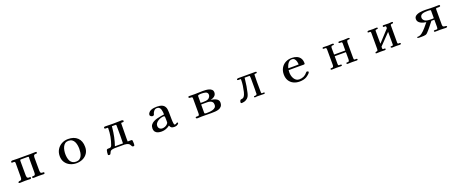

<svg xmlns="http://www.w3.org/2000/svg" viewBox="170 -2243 9660 4052"><g transform="rotate(-20 5000.0 -217.0)"><path d="M788 -26Q788 -3 765 -3Q736 -3 707.5 -4.5Q679 -6 650 -6Q622 -6 595 -4Q568 -2 540 -2Q532 -2 522 -6.5Q512 -11 512 -21Q512 -40 524.5 -40.5Q537 -41 550 -41Q570 -41 578.5 -51.5Q587 -62 589 -78Q591 -94 591 -108V-418Q591 -425 592 -431.5Q593 -438 593 -445Q593 -456 586.5 -458.5Q580 -461 571 -461H418Q403 -461 400 -452.5Q397 -444 397 -431Q397 -350 397.5 -269Q398 -188 398 -106Q398 -87 404 -68Q410 -49 433 -44Q439 -43 445 -43.5Q451 -44 457 -44Q467 -44 476 -42Q485 -40 485 -26Q485 -3 460 -3Q432 -3 404 -4.5Q376 -6 347 -6Q319 -6 290 -4Q261 -2 232 -2Q222 -2 212.5 -5Q203 -8 203 -21Q203 -26 212 -33.5Q221 -41 226 -41Q264 -41 275.5 -57Q287 -73 287 -108Q287 -188 287.5 -266.5Q288 -345 288 -424Q288 -440 282 -450Q276 -460 258 -460Q252 -460 245.5 -459.5Q239 -459 233 -459Q223 -459 214.5 -461Q206 -463 206 -476Q206 -488 216.5 -495Q227 -502 238 -502Q263 -502 288 -500.5Q313 -499 338 -499H645Q674 -499 703 -500.5Q732 -502 760 -502Q771 -502 777 -499Q783 -496 783 -483Q783 -464 770 -463.5Q757 -463 744 -463Q716 -463 708 -442Q700 -421 700 -398Q700 -325 700.5 -252Q701 -179 701 -106Q701 -86 706.5 -67.5Q712 -49 736 -44Q742 -43 748 -43.5Q754 -44 760 -44Q770 -44 779 -42Q788 -40 788 -26Z M1653 -249Q1653 -289 1646 -330.5Q1639 -372 1622 -407.5Q1605 -443 1573.5 -465Q1542 -487 1492 -487Q1446 -487 1416 -464Q1386 -441 1368.5 -404Q1351 -367 1344 -325.5Q1337 -284 1337 -247Q1337 -207 1344 -166Q1351 -125 1368.5 -91.5Q1386 -58 1418 -37.5Q1450 -17 1499 -17Q1547 -17 1577.5 -38.5Q1608 -60 1624.5 -94.5Q1641 -129 1647 -169.5Q1653 -210 1653 -249ZM1783 -246Q1783 -163 1744 -104Q1705 -45 1639.5 -14Q1574 17 1495 17Q1418 17 1353 -14.5Q1288 -46 1249.5 -104.5Q1211 -163 1211 -244Q1211 -327 1249 -390Q1287 -453 1352 -489Q1417 -525 1498 -525Q1631 -525 1707 -452.5Q1783 -380 1783 -246Z M2561 -220Q2561 -272 2560.5 -324.5Q2560 -377 2560 -429Q2560 -434 2559 -448Q2558 -462 2550 -462H2462Q2461 -452 2460 -442.5Q2459 -433 2458 -423Q2449 -326 2429 -230Q2409 -134 2377 -42H2500Q2514 -42 2529 -42Q2544 -42 2558 -42Q2561 -131 2561 -220ZM2773 53Q2773 69 2768.5 80.5Q2764 92 2744 92Q2726 92 2716.5 79Q2707 66 2698.5 49Q2690 32 2675 20Q2658 7 2630 0Q2602 -7 2581 -7H2390Q2367 -7 2343 -6Q2319 -5 2296 2Q2270 10 2259.5 24.5Q2249 39 2244 54Q2239 69 2231.5 79.5Q2224 90 2203 90Q2196 90 2186.5 86Q2177 82 2177 73Q2177 50 2179.5 25Q2182 0 2189 -22Q2192 -31 2196 -36Q2200 -41 2210 -43Q2219 -46 2228 -45.5Q2237 -45 2247 -45Q2272 -45 2286 -54Q2300 -63 2309 -86Q2341 -172 2358 -264Q2375 -356 2375 -448Q2375 -463 2359 -463Q2350 -463 2341 -462.5Q2332 -462 2323 -462Q2313 -462 2304.5 -466Q2296 -470 2296 -483Q2296 -500 2304.5 -503.5Q2313 -507 2327 -507Q2372 -507 2417 -505.5Q2462 -504 2507 -504Q2556 -504 2604 -506Q2652 -508 2701 -508Q2710 -508 2721.5 -501.5Q2733 -495 2733 -484Q2733 -471 2726 -466.5Q2719 -462 2707 -462Q2701 -462 2695 -462.5Q2689 -463 2683 -463Q2668 -463 2668 -449Q2668 -370 2666 -291Q2664 -212 2664 -132Q2664 -110 2664 -88.5Q2664 -67 2665 -45Q2683 -45 2700.5 -45.5Q2718 -46 2736 -46Q2742 -46 2748.5 -45.5Q2755 -45 2761 -42Q2768 -39 2770 -19Q2772 1 2772.5 22.5Q2773 44 2773 53Z M3586 -172Q3586 -177 3586 -192.5Q3586 -208 3585 -225.5Q3584 -243 3583.5 -257Q3583 -271 3581 -273Q3576 -281 3570.5 -282.5Q3565 -284 3556 -284Q3528 -284 3495 -274Q3462 -264 3432 -245Q3402 -226 3382.5 -200Q3363 -174 3363 -142Q3363 -102 3387.5 -78.5Q3412 -55 3451 -55Q3480 -55 3511 -67.5Q3542 -80 3562 -101Q3570 -109 3578 -121Q3586 -133 3586 -144ZM3799 -48Q3799 -43 3795 -39Q3778 -15 3752 -6Q3726 3 3697 3Q3658 3 3634.5 -11Q3611 -25 3598 -63Q3558 -32 3511 -14.5Q3464 3 3414 3Q3370 3 3332.5 -8Q3295 -19 3272.5 -47.5Q3250 -76 3250 -127Q3250 -173 3273 -204.5Q3296 -236 3333.5 -256.5Q3371 -277 3415.5 -289Q3460 -301 3503.5 -308Q3547 -315 3581 -320Q3581 -345 3578 -375Q3575 -405 3566 -433Q3557 -461 3537.5 -479Q3518 -497 3485 -497Q3445 -497 3419 -468.5Q3393 -440 3383 -403Q3382 -399 3381 -393.5Q3380 -388 3377 -383Q3371 -375 3362.5 -371.5Q3354 -368 3344 -368Q3328 -368 3307.5 -381Q3287 -394 3287 -413Q3287 -438 3302 -458Q3323 -488 3356 -502.5Q3389 -517 3426 -521.5Q3463 -526 3496 -526Q3527 -526 3559 -520.5Q3591 -515 3619.5 -500.5Q3648 -486 3666 -457Q3685 -428 3689 -393.5Q3693 -359 3694 -325Q3695 -290 3695 -255Q3695 -220 3696 -185Q3696 -175 3696.5 -154.5Q3697 -134 3699 -110.5Q3701 -87 3704.5 -68.5Q3708 -50 3714 -44Q3718 -41 3727 -41Q3748 -41 3759.5 -52.5Q3771 -64 3784 -64Q3789 -64 3794 -58.5Q3799 -53 3799 -48Z M4655 -148Q4655 -188 4636.5 -209.5Q4618 -231 4588.5 -240Q4559 -249 4525 -249H4477Q4455 -249 4433 -249Q4411 -249 4389 -248V-60Q4389 -45 4405 -42Q4421 -39 4431 -39Q4460 -39 4497.5 -41.5Q4535 -44 4571.5 -54Q4608 -64 4631.5 -86Q4655 -108 4655 -148ZM4614 -384Q4614 -414 4599.5 -430.5Q4585 -447 4562 -453.5Q4539 -460 4513.5 -461.5Q4488 -463 4466 -463Q4457 -463 4439 -462Q4421 -461 4405.5 -455.5Q4390 -450 4390 -437V-284Q4404 -284 4417 -283.5Q4430 -283 4443 -283Q4472 -283 4507.5 -286.5Q4543 -290 4568 -306Q4586 -318 4600 -340Q4614 -362 4614 -384ZM4786 -151Q4786 -96 4761.5 -65.5Q4737 -35 4698 -22Q4659 -9 4614 -6.5Q4569 -4 4528 -4Q4476 -4 4423 -5Q4370 -6 4317 -6Q4292 -6 4267 -4Q4242 -2 4217 -2Q4209 -2 4197.5 -7Q4186 -12 4186 -22Q4186 -34 4193.5 -38Q4201 -42 4211 -42Q4217 -42 4222.5 -41.5Q4228 -41 4233 -41Q4262 -41 4267.5 -57.5Q4273 -74 4273 -97Q4273 -181 4272.5 -265Q4272 -349 4272 -433Q4272 -450 4263 -455.5Q4254 -461 4241 -461.5Q4228 -462 4216 -462Q4206 -462 4197 -468.5Q4188 -475 4188 -486Q4188 -497 4199.5 -499.5Q4211 -502 4218 -502Q4250 -502 4280.5 -501Q4311 -500 4342 -500Q4386 -500 4429.5 -502.5Q4473 -505 4516 -505Q4545 -505 4583 -502.5Q4621 -500 4656.5 -489.5Q4692 -479 4715.5 -456Q4739 -433 4739 -392Q4739 -356 4719.5 -331Q4700 -306 4670.5 -291.5Q4641 -277 4609 -271Q4635 -268 4665 -261Q4695 -254 4723 -240.5Q4751 -227 4768.5 -205.5Q4786 -184 4786 -151Z M5733 -21Q5733 -3 5713 -3Q5676 -3 5640 -4.5Q5604 -6 5567 -6Q5556 -6 5545 -5Q5534 -4 5523 -2Q5519 -2 5515.5 -2Q5512 -2 5508 -2Q5493 -2 5493 -17Q5493 -31 5502.5 -31.5Q5512 -32 5522 -32Q5536 -32 5547.5 -37.5Q5559 -43 5563 -58Q5565 -64 5564 -71Q5563 -78 5563 -85Q5563 -104 5564 -123Q5565 -142 5565 -161Q5565 -216 5565 -270Q5565 -324 5565 -378Q5565 -382 5565 -396Q5565 -410 5564 -426.5Q5563 -443 5560.5 -455Q5558 -467 5553 -467H5444Q5443 -458 5442 -448.5Q5441 -439 5440 -429Q5433 -356 5421 -284Q5409 -212 5392 -141Q5382 -96 5363.5 -64Q5345 -32 5304 -9Q5285 2 5258.5 9Q5232 16 5210 16Q5199 16 5192 12.5Q5185 9 5185 -4Q5185 -27 5195.5 -46Q5206 -65 5233 -65Q5262 -65 5280.5 -86Q5299 -107 5310 -135.5Q5321 -164 5326 -186Q5341 -251 5351 -317Q5361 -383 5361 -450Q5361 -455 5360 -461.5Q5359 -468 5352 -468Q5341 -468 5329.5 -467Q5318 -466 5307 -466Q5298 -466 5289 -469.5Q5280 -473 5280 -483Q5280 -493 5291.5 -498.5Q5303 -504 5311 -504H5700Q5709 -504 5716 -500.5Q5723 -497 5723 -486Q5723 -475 5714 -471.5Q5705 -468 5694 -468.5Q5683 -469 5675 -469Q5666 -469 5663.5 -456Q5661 -443 5661 -428.5Q5661 -414 5661 -408Q5661 -380 5660 -353Q5659 -326 5659 -299Q5659 -239 5660 -178.5Q5661 -118 5661 -58Q5661 -45 5666 -39Q5671 -33 5684 -33Q5690 -33 5696.5 -34Q5703 -35 5709 -35Q5717 -35 5725 -33.5Q5733 -32 5733 -21Z M6612 -339Q6611 -370 6602.5 -405Q6594 -440 6573.5 -465Q6553 -490 6514 -490Q6474 -490 6446.5 -466Q6419 -442 6403 -407Q6387 -372 6379 -338Q6396 -337 6413 -337Q6430 -337 6446 -337H6502Q6530 -337 6557 -337.5Q6584 -338 6612 -339ZM6757 -120Q6757 -110 6751 -101Q6740 -85 6716 -64.5Q6692 -44 6675 -33Q6640 -11 6597.5 -1.5Q6555 8 6513 8Q6434 8 6373.5 -22Q6313 -52 6278.5 -109Q6244 -166 6244 -247Q6244 -328 6279 -389.5Q6314 -451 6376.5 -485Q6439 -519 6519 -519Q6583 -519 6632 -498Q6681 -477 6709 -433.5Q6737 -390 6737 -322Q6737 -307 6730 -302.5Q6723 -298 6709 -298Q6681 -298 6652.5 -298.5Q6624 -299 6595 -299Q6540 -299 6484 -298.5Q6428 -298 6372 -298Q6369 -271 6369 -245Q6369 -211 6377.5 -175Q6386 -139 6404.5 -108Q6423 -77 6451.5 -57.5Q6480 -38 6520 -38Q6632 -38 6701 -125Q6706 -130 6711 -135Q6716 -140 6724 -140Q6732 -140 6744.5 -134.5Q6757 -129 6757 -120Z M7816 -17Q7816 -5 7810 -1.5Q7804 2 7793 2Q7768 2 7743 1Q7718 0 7692 0Q7666 0 7639.5 1.5Q7613 3 7586 3Q7579 3 7573 -0.5Q7567 -4 7567 -13Q7567 -30 7580 -30Q7593 -30 7604 -30Q7627 -30 7632.5 -46.5Q7638 -63 7638 -82Q7638 -123 7637.5 -162.5Q7637 -202 7637 -242H7386V-67Q7386 -52 7390.5 -42Q7395 -32 7412 -32Q7419 -32 7425.5 -32.5Q7432 -33 7439 -33Q7445 -33 7454.5 -29Q7464 -25 7464 -17Q7464 -4 7454.5 -1Q7445 2 7434 2Q7411 2 7387 1Q7363 0 7340 0Q7312 0 7285 1.5Q7258 3 7230 3Q7223 3 7217 -0.5Q7211 -4 7211 -13Q7211 -28 7221.5 -29Q7232 -30 7242 -30Q7270 -30 7277.5 -46Q7285 -62 7285 -85Q7285 -171 7284.5 -256.5Q7284 -342 7284 -427Q7284 -444 7280 -457Q7276 -470 7254 -470Q7248 -470 7241.5 -469.5Q7235 -469 7229 -469Q7221 -469 7212.5 -471.5Q7204 -474 7204 -485Q7204 -496 7210.5 -500Q7217 -504 7227 -504Q7253 -504 7279 -502.5Q7305 -501 7331 -501Q7356 -501 7380 -503.5Q7404 -506 7429 -506Q7436 -506 7446 -502Q7456 -498 7456 -489Q7456 -473 7443.5 -472.5Q7431 -472 7420 -472Q7397 -472 7391 -455.5Q7385 -439 7385 -420Q7385 -385 7385.5 -349.5Q7386 -314 7386 -279H7637Q7637 -318 7637.5 -357Q7638 -396 7638 -434Q7638 -449 7634 -459.5Q7630 -470 7612 -470Q7605 -470 7598.5 -469.5Q7592 -469 7585 -469Q7577 -469 7568.5 -471.5Q7560 -474 7560 -485Q7560 -504 7581 -504Q7607 -504 7633 -502.5Q7659 -501 7684 -501Q7709 -501 7734 -503.5Q7759 -506 7784 -506Q7791 -506 7801 -502Q7811 -498 7811 -489Q7811 -473 7798 -472.5Q7785 -472 7774 -472Q7750 -472 7744 -454Q7738 -436 7738 -417Q7738 -329 7738.5 -242Q7739 -155 7739 -67Q7739 -53 7743 -42.5Q7747 -32 7764 -32Q7771 -32 7777.5 -32.5Q7784 -33 7791 -33Q7799 -33 7807.5 -30.5Q7816 -28 7816 -17Z M8789 -19Q8789 -4 8779.5 -1.5Q8770 1 8758 1Q8739 1 8720 0Q8701 -1 8682 -1Q8658 -1 8634 0.5Q8610 2 8586 2Q8579 2 8570 -3.5Q8561 -9 8561 -16Q8561 -33 8573 -32.5Q8585 -32 8596 -32Q8612 -32 8617 -39.5Q8622 -47 8622 -62Q8622 -132 8621.5 -201Q8621 -270 8621 -340L8383 -93Q8383 -85 8382.5 -76Q8382 -67 8382 -59Q8382 -48 8386 -41Q8390 -34 8403 -34Q8409 -34 8414.5 -34.5Q8420 -35 8426 -35Q8432 -35 8440.5 -31Q8449 -27 8449 -19Q8449 -8 8438.5 -3.5Q8428 1 8418 1Q8398 1 8377.5 0Q8357 -1 8337 -1Q8312 -1 8287 0.5Q8262 2 8236 2Q8218 2 8218 -13Q8218 -18 8226 -25Q8234 -32 8238 -32Q8267 -32 8274 -45Q8281 -58 8281 -84V-436Q8281 -449 8277.5 -459.5Q8274 -470 8257 -470Q8252 -470 8246.5 -469.5Q8241 -469 8236 -469Q8229 -469 8220.5 -471.5Q8212 -474 8212 -484Q8212 -495 8222 -500.5Q8232 -506 8242 -506Q8268 -506 8293.5 -504.5Q8319 -503 8344 -503Q8362 -503 8380.5 -505Q8399 -507 8418 -507Q8425 -507 8433.5 -503.5Q8442 -500 8442 -492Q8442 -477 8433 -474.5Q8424 -472 8411.5 -472.5Q8399 -473 8390 -468.5Q8381 -464 8381 -445Q8381 -374 8381.5 -302.5Q8382 -231 8383 -160L8622 -420Q8622 -426 8622.5 -432Q8623 -438 8623 -444Q8623 -455 8619 -462.5Q8615 -470 8602 -470Q8596 -470 8590.5 -469.5Q8585 -469 8579 -469Q8572 -469 8563.5 -471.5Q8555 -474 8555 -484Q8555 -494 8559 -500Q8563 -506 8574 -506Q8602 -506 8629.5 -504.5Q8657 -503 8685 -503Q8705 -503 8725 -505.5Q8745 -508 8765 -508Q8773 -508 8779 -505Q8785 -502 8785 -492Q8785 -477 8775.5 -474.5Q8766 -472 8753.5 -472.5Q8741 -473 8731.5 -468Q8722 -463 8722 -443V-61Q8722 -51 8726 -42.5Q8730 -34 8743 -34Q8749 -34 8754.5 -34.5Q8760 -35 8766 -35Q8772 -35 8780.5 -31Q8789 -27 8789 -19Z M9626 -454Q9626 -463 9609.5 -466Q9593 -469 9575 -469.5Q9557 -470 9551 -470Q9526 -470 9497 -467.5Q9468 -465 9442 -456.5Q9416 -448 9400 -428.5Q9384 -409 9384 -375Q9384 -361 9390 -347.5Q9396 -334 9406 -323Q9426 -300 9456 -290.5Q9486 -281 9519.5 -279.5Q9553 -278 9580 -278Q9591 -278 9603 -278.5Q9615 -279 9626 -281ZM9841 -485Q9841 -469 9825.5 -466Q9810 -463 9798 -463Q9789 -463 9779.5 -463.5Q9770 -464 9761 -464Q9745 -464 9741 -456Q9737 -448 9737 -434V-90Q9737 -56 9756.5 -47.5Q9776 -39 9805 -39Q9810 -39 9820 -34Q9830 -29 9830 -23Q9830 -13 9819.5 -7Q9809 -1 9800 -1Q9769 -1 9738 -3Q9707 -5 9675 -5Q9647 -5 9618.5 -4Q9590 -3 9562 -3Q9552 -3 9543 -6Q9534 -9 9534 -21Q9534 -31 9541.5 -34.5Q9549 -38 9556 -38Q9566 -38 9575 -37Q9584 -36 9594 -36Q9617 -36 9621.5 -49.5Q9626 -63 9626 -81V-247L9559 -246Q9516 -191 9473 -137Q9430 -83 9382 -33Q9364 -15 9341 -8Q9324 -3 9298 -1.5Q9272 0 9245.5 0Q9219 0 9200 0Q9195 0 9185 -0.5Q9175 -1 9166.5 -4.5Q9158 -8 9158 -16Q9158 -26 9166 -28Q9172 -30 9179 -29Q9186 -28 9192 -29Q9232 -33 9266 -60Q9319 -101 9362.5 -152.5Q9406 -204 9449 -256Q9420 -260 9388 -268.5Q9356 -277 9327.5 -292.5Q9299 -308 9281 -332Q9263 -356 9263 -392Q9263 -425 9281 -446Q9299 -467 9328 -479.5Q9357 -492 9390.5 -498Q9424 -504 9456 -505.5Q9488 -507 9511 -507Q9520 -507 9528.5 -506.5Q9537 -506 9546 -506Q9589 -504 9631 -503Q9673 -502 9716 -502Q9741 -502 9765 -503Q9789 -504 9814 -504Q9825 -504 9833 -500.5Q9841 -497 9841 -485Z"/></g></svg>

Font: Kaisei Decol
Style: Bold
Weight: 700
Designer: Font-Kai, 金井和夫
Foundry: KAZUO KANAI
Version: Version 5.003